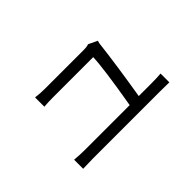

<svg xmlns="http://www.w3.org/2000/svg" viewBox="-55 -812 1109 1109"><g transform="rotate(-45 500.0 -257.5)"><path d="M150 -87Q198 -83 230 -83H600Q644 -340 647 -428H322Q281 -428 245 -425V-501Q283 -496 321 -496H633Q668 -496 678 -502L733 -476Q727 -458 727 -447Q710 -301 674 -83H779Q825 -83 855 -86V-14Q837 -15 782 -15H230Q206 -15 150 -13Z"/></g></svg>

Font: Source Han Sans CN Normal
Style: Regular
Weight: 350
Designer: Ryoko NISHIZUKA 西塚涼子 (kana, bopomofo & ideographs); Paul D. Hunt (Latin, Greek & Cyrillic); Sandoll Communications 산돌커뮤니
Foundry: Adobe
Version: Version 2.004;hotconv 1.0.118;makeotfexe 2.5.65603